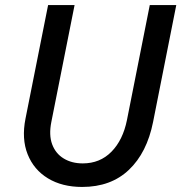

<svg xmlns="http://www.w3.org/2000/svg" viewBox="-20 -740 725 768"><path d="M308.6 7.8Q228.5 7.8 171.9 -26.6Q115.2 -61 90.6 -122.8Q65.9 -184.6 82 -265.6L172.4 -719.7H278.3L185.5 -252.9Q174.8 -199.7 188.7 -162.6Q202.6 -125.5 234.9 -106Q267.1 -86.4 311 -86.4Q379.9 -86.4 425.8 -133.1Q471.7 -179.7 487.8 -259.8L579.1 -719.7H685.1L592.3 -252Q567.9 -129.4 495.8 -60.8Q423.8 7.8 308.6 7.8Z"/></svg>

Font: Reddit Sans Medium
Style: Italic
Weight: 500
Italic angle: -11.25°
Designer: Stephen Hutchings
Version: Version 1.013